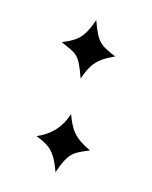

<svg xmlns="http://www.w3.org/2000/svg" viewBox="-90 -592 532 673"><g transform="rotate(15 176.0 -255.0)"><path d="M273 -84C212 -112 195 -138 176 -190C167 -164 149 -114 79 -84C125 -65 149 -55 176 21C204 -60 220 -61 273 -84ZM273 -425C219 -449 204 -451 176 -531C151 -459 129 -446 79 -425C140 -398 147 -401 176 -319C194 -369 208 -396 273 -425Z"/></g></svg>

Font: Libertinus Serif
Style: Bold
Weight: 700
Designer: Philipp H. Poll, Khaled Hosny
Foundry: Caleb Maclennan
Version: Version 7.050;RELEASE